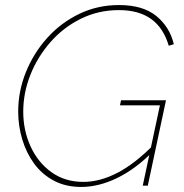

<svg xmlns="http://www.w3.org/2000/svg" viewBox="-20 -735 728 760"><path d="M301 5Q240 5 193 -20Q146 -45 115 -87.5Q84 -130 68 -183.5Q52 -237 52 -293Q52 -374 82.5 -449.5Q113 -525 167 -585Q221 -645 293.5 -680Q366 -715 451 -715Q546 -715 599 -671.5Q652 -628 668 -560L648 -554Q627 -625 578 -660Q529 -695 451 -695Q369 -695 299.5 -660.5Q230 -626 179 -567.5Q128 -509 100 -438Q72 -367 72 -293Q72 -219 101 -155.5Q130 -92 183.5 -53.5Q237 -15 310 -15Q376 -15 446 -51.5Q516 -88 592 -166L586 -136Q517 -66 444 -30.5Q371 5 301 5ZM613 -318H455L459 -338H637L565 0H545Z"/></svg>

Font: Raleway Thin Thin
Style: Italic
Weight: 250
Italic angle: -12°
Version: Version 4.026